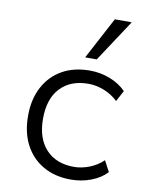

<svg xmlns="http://www.w3.org/2000/svg" viewBox="-85 -814 675 883"><g transform="rotate(10 252.0 -372.5)"><path d="M307 8Q233 8 178 -23.5Q123 -55 93 -112Q63 -169 63 -247Q63 -325 93.5 -382Q124 -439 178.5 -470Q233 -501 308 -501Q357 -501 402 -483.5Q447 -466 477 -435L450 -384Q420 -412 383.5 -426Q347 -440 312 -440Q228 -440 180.5 -389.5Q133 -339 133 -246Q133 -154 180.5 -103Q228 -52 311 -52Q346 -52 382.5 -66Q419 -80 447 -107L474 -56Q446 -26 401.5 -9Q357 8 307 8ZM275 -557 379 -753H458L329 -557Z"/></g></svg>

Font: Nunito Sans 8pt Light
Style: Regular
Weight: 300
Version: Version 3.101;gftools[0.9.27]